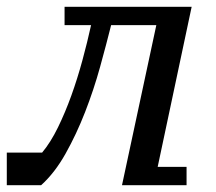

<svg xmlns="http://www.w3.org/2000/svg" viewBox="-45 -545 635 565"><path d="M415 -471 314 0H407H504V-54H419L519 -525H145V-471H223C215.7 -437.7 207.2 -403.2 197.5 -367.5C187.8 -331.8 177 -297.3 165 -264C153 -230.7 139.8 -199.3 125.5 -170C111.2 -140.7 95.7 -116 79 -96H-25V0H76C102.7 -24 126.7 -55 148 -93C169.3 -131 188.5 -171.8 205.5 -215.5C222.5 -259.2 237.2 -303.3 249.5 -348C261.8 -392.7 272.7 -433.7 282 -471Z"/></svg>

Font: PT Serif Caption
Style: Italic
Weight: 400
Italic angle: -12°
Designer: A.Korolkova, O.Umpeleva, V.Yefimov
Foundry: ParaType Ltd
Version: Version 1.000W OFL